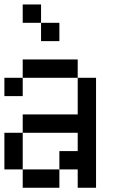

<svg xmlns="http://www.w3.org/2000/svg" viewBox="-20 -937 540 873"><path d="M0 -166.7V-333.3H83.3V-166.7ZM0 -500V-583.3H83.3V-500ZM166.7 -833.3H83.3V-916.7H166.7ZM166.7 -750V-833.3H250V-750ZM333.3 -166.7H250V-250H333.3V-333.3H83.3V-416.7H333.3V-583.3H416.7V-83.3H333.3ZM333.3 -583.3H83.3V-666.7H333.3ZM83.3 -166.7H250V-83.3H83.3Z"/></svg>

Font: GalmuriMono11 Regular
Style: Regular
Weight: 400
Designer: Lee Minseo (quiple)
Version: Version 2.399;hotconv 1.1.1;makeotfexe 2.6.0 DEVELOPMENT